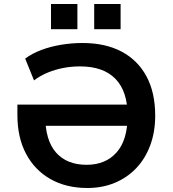

<svg xmlns="http://www.w3.org/2000/svg" viewBox="-20 -930 864 960"><path d="M417 10Q311 10 232.5 -34.5Q154 -79 110.5 -160.5Q67 -242 67 -355V-407H670V-301H164L206 -352Q206 -229 260 -167.5Q314 -106 413 -106Q508 -106 563 -168Q618 -230 618 -352Q618 -473 557.5 -535.5Q497 -598 380 -598Q336 -598 295.5 -590Q255 -582 218.5 -567Q182 -552 150 -528L106 -637Q139 -662 185 -679.5Q231 -697 284.5 -706Q338 -715 392 -715Q507 -715 588 -672Q669 -629 712.5 -548Q756 -467 756 -352Q756 -270 731 -203Q706 -136 660.5 -88.5Q615 -41 553 -15.5Q491 10 417 10ZM451 -784V-910H583V-784ZM235 -784V-910H367V-784Z"/></svg>

Font: Nunito Sans 8pt
Style: Bold
Weight: 700
Version: Version 3.101;gftools[0.9.27]